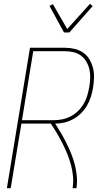

<svg xmlns="http://www.w3.org/2000/svg" viewBox="-20 -985 540 1005"><path d="M16 0 137 -735H320Q346 -735 371 -729Q396 -723 416 -709Q436 -695 448.5 -673.5Q461 -652 467 -628Q473 -604 472 -577.5Q471 -551 467 -525Q463 -502 455.5 -478Q448 -454 435.5 -432.5Q423 -411 404.5 -392.5Q386 -374 363 -361.5Q340 -349 316.5 -343.5Q293 -338 269 -338Q285 -313 300 -287.5Q315 -262 328 -235.5Q341 -209 352.5 -181Q364 -153 371.5 -123.5Q379 -94 382 -63Q385 -32 380 0H360Q365 -32 362 -63.5Q359 -95 351 -124Q343 -153 331.5 -181Q320 -209 306.5 -235.5Q293 -262 278 -287.5Q263 -313 246 -338H92L36 0ZM95 -356H262Q284 -356 306.5 -360.5Q329 -365 350 -376Q371 -387 388.5 -404Q406 -421 418 -441.5Q430 -462 436.5 -484Q443 -506 447 -528Q451 -551 452 -574.5Q453 -598 448.5 -619.5Q444 -641 433 -660.5Q422 -680 405 -693Q388 -706 366 -711.5Q344 -717 320 -717H154ZM315 -815 239 -954 257 -963 332 -833 451 -965 465 -953 343 -815Z"/></svg>

Font: Iosevka Curly Thin
Style: Italic
Weight: 100
Italic angle: -9°
Monospace: yes
Designer: Belleve Invis
Foundry: Belleve Invis
Version: Version 22.1.2; ttfautohint (v1.8.4)